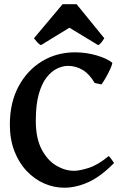

<svg xmlns="http://www.w3.org/2000/svg" viewBox="-20 -879 598 914"><path d="M522.9 -103Q460.4 -39.1 401.4 -12.2Q342.3 14.6 286.1 14.6Q236.8 14.6 190.4 -5.6Q144 -25.9 107.2 -64.7Q70.3 -103.5 48.6 -159.4Q26.9 -215.3 26.9 -286.1Q26.9 -390.1 68.1 -467.3Q109.4 -544.4 179.7 -587.2Q250 -629.9 337.4 -629.9Q389.6 -629.9 439 -615.5Q488.3 -601.1 513.7 -581.1Q516.1 -579.1 510.7 -564.9Q505.4 -550.8 496.1 -532.5Q486.8 -514.2 477.3 -498.5Q467.8 -482.9 462.4 -477.1L430.7 -483.9Q406.2 -526.4 373.8 -545.9Q341.3 -565.4 303.7 -565.4Q278.8 -565.4 252 -552.7Q225.1 -540 201.9 -510.5Q178.7 -481 164.6 -430.7Q150.4 -380.4 150.4 -304.2Q150.4 -221.2 178 -168.5Q205.6 -115.7 247.6 -90.8Q289.6 -65.9 332.5 -65.9Q358.9 -65.9 402.6 -79.8Q446.3 -93.8 497.6 -136.2Q502.4 -132.3 511.5 -119.6Q520.5 -106.9 522.9 -103ZM476.6 -696.8Q470.7 -687.5 463.1 -677.5Q455.6 -667.5 447.3 -664.1L310.5 -747.1L174.8 -664.1Q166.5 -667.5 157.7 -677.5Q148.9 -687.5 141.6 -696.8L277.8 -858.9H344.7Z"/></svg>

Font: Gentium Plus
Style: Bold
Weight: 700
Designer: Victor Gaultney, Annie Olsen, Iska Routamaa, Becca Hirsbrunner
Foundry: SIL International
Version: Version 6.101